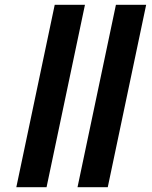

<svg xmlns="http://www.w3.org/2000/svg" viewBox="-20 -780 633 800"><path d="M48 0H174L334 -760H208ZM303 0H429L589 -760H463Z"/></svg>

Font: Noto Sans Black
Style: Italic
Weight: 900
Italic angle: -12°
Designer: Monotype Design Team
Foundry: Monotype Imaging Inc.
Version: Version 2.013